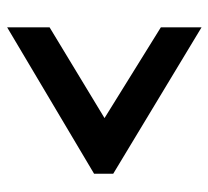

<svg xmlns="http://www.w3.org/2000/svg" viewBox="-44 -534 599 552"><g transform="rotate(90 256.0 -258.5)"><path d="M480 -284V-229L59 21V-101L320 -259L59 -421V-538Z"/></g></svg>

Font: Raleway
Style: Regular
Weight: 600
Designer: Matt McInerney, Pablo Impallari, Rodrigo Fuenzalida
Foundry: Matt McInerney, Pablo Impallari, Rodrigo Fuenzalida
Version: Version 1.000;PS 001.001;hotconv 1.0.56; ttfautohint (v1.5)